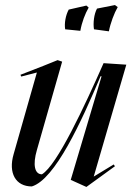

<svg xmlns="http://www.w3.org/2000/svg" viewBox="-20 -724 541 760"><path d="M322 16 435 -66 430 -73 351 -25 480 -468 390 -474C314 -302 206 -70 146 -34C117 -34 109 -72 126 -130L226 -480L208 -486L151 -463L61 -428L64 -421L126 -437L34 -114C12 -39 42 14 106 14C198 -14 302 -242 378 -422H382L260 -12ZM238 -608 298 -602C304 -636 317 -670 331 -694L322 -702L252 -686C240 -664 234 -632 238 -608ZM352 -608 411 -600C417 -632 432 -672 446 -696L435 -704L364 -690C352 -668 348 -632 352 -608Z"/></svg>

Font: Mazius Display Extra italic
Style: Regular
Weight: 400
Italic angle: -17°
Designer: Alberto Casagrande & Collletttivo
Foundry: Collletttivo
Version: Version 2.000;Glyphs 3.2 (3217)